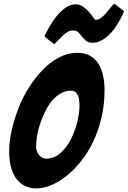

<svg xmlns="http://www.w3.org/2000/svg" viewBox="-20 -1041 708 1065"><path d="M181 4Q148 4 121 -8.5Q94 -21 74 -45.5Q54 -70 42.5 -108.5Q31 -147 31 -201Q31 -257 45 -319Q59 -381 83 -442Q107 -503 142 -558Q177 -613 219 -655.5Q261 -698 309 -723Q357 -748 409 -748Q454 -748 483.5 -729.5Q513 -711 529.5 -681.5Q546 -652 553 -615Q560 -578 560 -541Q560 -459 542.5 -386.5Q525 -314 496 -253.5Q467 -193 428.5 -145.5Q390 -98 348 -64.5Q306 -31 263 -13.5Q220 4 181 4ZM235 -161Q280 -161 315 -192Q350 -223 373 -268Q396 -313 408.5 -364Q421 -415 421 -457Q421 -469 419.5 -483Q418 -497 413.5 -509Q409 -521 399.5 -529.5Q390 -538 374 -538Q342 -538 315 -522Q288 -506 266.5 -479.5Q245 -453 229 -419.5Q213 -386 201.5 -351.5Q190 -317 185 -284Q180 -251 180 -227Q180 -216 184 -204Q188 -192 195 -183Q202 -174 212.5 -167.5Q223 -161 235 -161ZM281 -796Q268 -805 258.5 -813Q249 -821 241 -827Q233 -833 227 -840Q227 -840 233 -853Q239 -866 250 -885.5Q261 -905 276.5 -928Q292 -951 311 -970.5Q330 -990 352 -1003.5Q374 -1017 400 -1017Q424 -1017 442.5 -1003Q461 -989 475 -973Q489 -957 497.5 -944Q506 -931 511 -931Q526 -931 540 -941.5Q554 -952 567 -967Q580 -982 592 -997Q604 -1012 614 -1021Q626 -1012 636 -1004Q646 -996 654 -990Q662 -984 668 -977Q647 -928 620 -890Q609 -873 595 -858Q581 -843 565 -831Q549 -819 531.5 -811.5Q514 -804 494 -804Q470 -804 457.5 -814.5Q445 -825 435 -838Q425 -851 414.5 -861.5Q404 -872 383 -872Q368 -872 354 -863.5Q340 -855 327.5 -843Q315 -831 303 -818Q291 -805 281 -796Z"/></svg>

Font: Bangers
Style: Regular
Weight: 400
Designer: vernon adams
Foundry: Vernon Adams
Version: Version 2.000